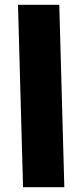

<svg xmlns="http://www.w3.org/2000/svg" viewBox="-20 -780 342 800"><path d="M76 0H248L227 -760H55Z"/></svg>

Font: Noto Sans Arabic UI XCn Bk
Style: Regular
Weight: 900
Width: 2
Designer: Monotype Design Team, Nadine Chahine and Nizar Qandah
Foundry: Monotype Imaging Inc.
Version: Version 2.010